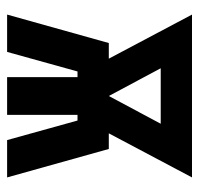

<svg xmlns="http://www.w3.org/2000/svg" viewBox="-30 -530 560 540"><g transform="rotate(90 250.0 -260.0)"><path d="M21 0 101 -286H145L21 -520H479L355 -286H399L479 0H374L319 -198H303V0H197V-198H181L126 0ZM250 -286 328 -432H172Z"/></g></svg>

Font: Iosevka Heavy
Style: Regular
Weight: 900
Monospace: yes
Designer: Belleve Invis
Foundry: Belleve Invis
Version: Version 32.5.0; ttfautohint (v1.8.4)